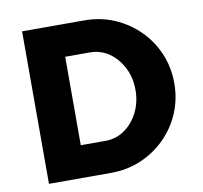

<svg xmlns="http://www.w3.org/2000/svg" viewBox="-78 -784 916 868"><g transform="rotate(-10 380.0 -350.0)"><path d="M250 -147H363Q412 -147 451 -174Q490 -201 513.5 -247.5Q537 -294 537 -350Q537 -407 513.5 -453Q490 -499 451 -526Q412 -553 363 -553H250ZM78 0V-700H363Q437 -700 500.5 -673Q564 -646 612.5 -598Q661 -550 688 -486.5Q715 -423 715 -350Q715 -277 688 -213.5Q661 -150 612.5 -102Q564 -54 500.5 -27Q437 0 363 0Z"/></g></svg>

Font: Red Hat Text VF
Style: Regular
Weight: 400
Designer: Pentagram, MCKL
Foundry: Pentagram, MCKL
Version: Version 1.023